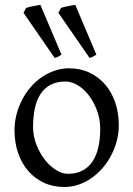

<svg xmlns="http://www.w3.org/2000/svg" viewBox="-20 -747 543 782"><path d="M388.2 -222.2Q388.2 -260.7 375.5 -295.7Q362.8 -330.6 342.8 -357.2Q322.8 -383.8 297.4 -399.4Q272 -415 247.1 -415Q210 -415 184.6 -400.9Q159.2 -386.7 143.8 -362.1Q128.4 -337.4 121.6 -303.7Q114.7 -270 114.7 -231Q114.7 -192.4 128.4 -157.5Q142.1 -122.6 162.8 -96.2Q183.6 -69.8 208.5 -54.4Q233.4 -39.1 255.9 -39.1Q290.5 -39.1 315.4 -52Q340.3 -64.9 356.4 -88.9Q372.6 -112.8 380.4 -146.5Q388.2 -180.2 388.2 -222.2ZM463.9 -236.8Q463.9 -204.1 455.6 -172.9Q447.3 -141.6 432.6 -113.8Q418 -85.9 397.5 -62.3Q377 -38.6 352.3 -21.5Q327.6 -4.4 299.8 5.1Q272 14.6 242.2 14.6Q195.8 14.6 158.4 -2.9Q121.1 -20.5 94.5 -51.3Q67.9 -82 53.5 -124.5Q39.1 -167 39.1 -216.8Q39.1 -249 47.1 -280.3Q55.2 -311.5 69.6 -339.6Q84 -367.7 104.2 -391.4Q124.5 -415 149.2 -432.1Q173.8 -449.2 202.4 -459Q231 -468.8 261.2 -468.8Q307.1 -468.8 344.5 -451.2Q381.8 -433.6 408.4 -402.6Q435.1 -371.6 449.5 -329.1Q463.9 -286.6 463.9 -236.8ZM75.7 -694.8 86.4 -714.8Q91.8 -716.8 99.1 -718.5Q106.4 -720.2 114.5 -721.9Q122.6 -723.6 130.6 -724.9Q138.7 -726.1 144.5 -727.1L230.5 -524.4Q221.7 -518.6 216.8 -515.9Q211.9 -513.2 202.6 -511.2ZM217.8 -694.8 228.5 -714.8Q233.4 -716.8 241 -718.5Q248.5 -720.2 256.6 -721.9Q264.6 -723.6 272.7 -724.9Q280.8 -726.1 286.6 -727.1L372.6 -524.4Q362.8 -518.6 357.9 -515.9Q353 -513.2 344.7 -511.2Z"/></svg>

Font: Gentium Unicode
Style: Regular
Weight: 400
Version: Version 1.009